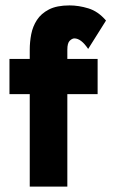

<svg xmlns="http://www.w3.org/2000/svg" viewBox="-20 -690 419 710"><path d="M90 0V-342H15V-472H90V-506Q90 -535 95.5 -563.5Q101 -592 116.5 -616Q132 -640 161 -655Q190 -670 237 -670Q271 -670 307 -659Q343 -648 372 -614L306 -509Q280 -548 255 -548Q247 -548 238 -539.5Q229 -531 229 -506V-472H341V-342H229V0Z"/></svg>

Font: Lil Grotesk Black
Style: Regular
Weight: 900
Designer: Bastien Sozeau
Foundry: NBR — Bastien Sozeau
Version: Version 3.003; ttfautohint (v1.8.4.7-5d5b);gftools[0.9.33]